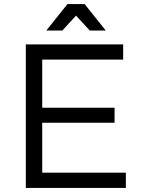

<svg xmlns="http://www.w3.org/2000/svg" viewBox="-20 -917 691 937"><path d="M106 0ZM106 -700.2H581.1V-626H186V-391.1H539.1V-317.9H186V-74.2H594.2V0H106ZM496.1 -768.1H418L351.1 -840.8L284.2 -768.1H206.1L309.1 -897H393.1Z"/></svg>

Font: Argentum Sans Light
Style: Regular
Weight: 300
Designer: Julieta Ulanovsky (Modified by Cristiano Sobral)
Foundry: Julieta Ulanovsky
Version: Version 1.000; ttfautohint (v1.5.65-e2d9)